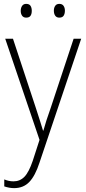

<svg xmlns="http://www.w3.org/2000/svg" viewBox="-20 -822 442 991"><path d="M7 -622H47L164 -268Q179 -222 187.5 -195Q196 -168 202 -148H204Q217 -196 242 -266L360 -622H399L184 17Q162 85 131.5 117Q101 149 53 149Q28 149 2 140V104Q14 109 25.5 111.5Q37 114 50 114Q83 114 106 90.5Q129 67 149 8L184 -100ZM87 -766Q87 -781 94 -791.5Q101 -802 115 -802Q131 -802 137.5 -792Q144 -782 144 -766Q144 -750 137.5 -740.5Q131 -731 115 -731Q101 -731 94 -741Q87 -751 87 -766ZM258 -767Q258 -782 265 -792Q272 -802 286 -802Q301 -802 308 -792Q315 -782 315 -767Q315 -751 308.5 -741Q302 -731 286 -731Q272 -731 265 -741Q258 -751 258 -767Z"/></svg>

Font: Noto Sans Telugu UI SemiCondensed ExtraLight
Style: Regular
Weight: 200
Width: 4
Designer: Jelle Bosma - Monotype Design Team
Foundry: Monotype Imaging Inc.
Version: Version 2.005; ttfautohint (v1.8.4.7-5d5b)